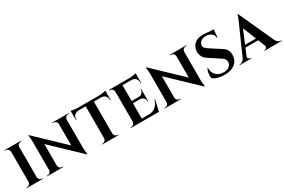

<svg xmlns="http://www.w3.org/2000/svg" viewBox="106 -1882 4522 3058"><g transform="rotate(-30 2367.5 -353.0)"><path d="M345.2 -9.8 345.7 0H42V-9.8H54.7Q81.1 -9.8 99.6 -28.3Q118.2 -46.9 118.7 -72.8V-627.4Q117.7 -653.3 99.1 -671.6Q80.6 -689.9 54.7 -689.9H42V-700.2H345.7L345.2 -689.9H332.5Q306.6 -689.9 287.8 -671.9Q269 -653.8 268.6 -627.9V-72.8Q269 -46.9 287.6 -28.3Q306.2 -9.8 332.5 -9.8Z M918.5 -700.2H1221.7L1221.2 -689.9H1203.1Q1177.7 -689.9 1159.9 -672.6Q1142.1 -655.3 1141.1 -630.4V-113.8Q1141.1 -80.6 1144 -48.6Q1147 -16.6 1149.9 -1L1152.8 14.2H1143.6L638.2 -467.3V-70.3Q639.2 -44.9 657 -27.3Q674.8 -9.8 700.2 -9.8H718.8V0H415.5V-9.8H434.1Q459.5 -9.8 477.5 -27.3Q495.6 -44.9 496.1 -70.3V-589.8Q496.1 -623 493.2 -654.3Q490.2 -685.5 487.3 -700.2L484.4 -714.8H494.1L998.5 -233.9V-629.4Q998 -654.8 980.2 -672.4Q962.4 -689.9 937 -689.9H918.5Z M1382.8 -701.2H1785.2Q1815.9 -701.7 1852.5 -707.3Q1889.2 -712.9 1903.8 -719.2V-544.9H1893.6V-556.6Q1893.6 -602.5 1866.5 -630.1Q1839.4 -657.7 1793.5 -658.7H1659.2V-72.3Q1660.2 -46.4 1678.7 -28.1Q1697.3 -9.8 1723.1 -9.8H1735.8L1736.3 0H1432.1V-9.8H1444.8Q1470.7 -9.8 1489.3 -27.6Q1507.8 -45.4 1508.8 -71.3V-658.7H1374.5Q1328.6 -657.7 1301.5 -630.1Q1274.4 -602.5 1274.4 -556.6V-544.9H1264.6V-719.2Q1279.3 -712.9 1315.7 -707.3Q1352.1 -701.7 1382.8 -701.2Z M2511.7 -204.1H2522L2475.6 0H1958V-9.8H1970.7Q1997.1 -9.8 2015.6 -28.3Q2034.2 -46.9 2034.7 -72.8V-630.4Q2032.7 -655.3 2014.4 -672.6Q1996.1 -689.9 1970.7 -689.9H1958V-700.2H2341.3Q2372.6 -700.7 2409.4 -706.3Q2446.3 -711.9 2460.9 -718.3V-543.5H2450.7V-555.2Q2450.7 -600.1 2424.3 -627.7Q2397.9 -655.3 2353 -657.2H2184.6V-366.2H2317.4Q2354.5 -366.7 2378.2 -391.1Q2401.9 -415.5 2401.9 -452.1V-460.4L2411.6 -460.9V-229.5L2401.9 -230V-238.3Q2401.9 -274.4 2378.2 -298.8Q2354.5 -323.2 2318.4 -324.2H2184.6V-43H2315.9Q2389.2 -43 2438.5 -85.2Q2487.8 -127.4 2511.7 -204.1Z M3079.6 -700.2H3382.8L3382.3 -689.9H3364.3Q3338.9 -689.9 3321 -672.6Q3303.2 -655.3 3302.2 -630.4V-113.8Q3302.2 -80.6 3305.2 -48.6Q3308.1 -16.6 3311 -1L3314 14.2H3304.7L2799.3 -467.3V-70.3Q2800.3 -44.9 2818.1 -27.3Q2835.9 -9.8 2861.3 -9.8H2879.9V0H2576.7V-9.8H2595.2Q2620.6 -9.8 2638.7 -27.3Q2656.7 -44.9 2657.2 -70.3V-589.8Q2657.2 -623 2654.3 -654.3Q2651.4 -685.5 2648.4 -700.2L2645.5 -714.8H2655.3L3159.7 -233.9V-629.4Q3159.2 -654.8 3141.4 -672.4Q3123.5 -689.9 3098.1 -689.9H3079.6Z M3662.6 -482.9 3853.5 -358.9Q3949.7 -303.2 3943.4 -192.9Q3939 -95.2 3869.1 -40.5Q3799.3 14.2 3679.2 14.2Q3611.3 14.2 3553.7 -2.4Q3496.1 -19 3468.8 -46.9Q3457 -79.1 3464.6 -131.1Q3472.2 -183.1 3492.7 -216.3H3501.5Q3495.6 -136.2 3548.6 -81.5Q3601.6 -26.9 3689.9 -28.3Q3753.9 -29.3 3791 -61Q3828.1 -92.8 3828.1 -140.6Q3828.1 -171.4 3809.1 -196Q3790 -220.7 3748 -243.7L3573.7 -359.4Q3521.5 -388.7 3497.1 -436Q3472.7 -483.4 3478 -539.1Q3484.4 -618.2 3540 -666Q3595.7 -713.9 3688.5 -713.9Q3744.1 -713.9 3824.7 -703.6H3887.7L3874.5 -556.6H3864.7Q3864.7 -608.4 3826.2 -640.1Q3787.6 -671.9 3724.1 -671.9Q3666.5 -671.9 3630.9 -644.5Q3595.2 -617.2 3593.3 -575.7Q3591.3 -547.9 3609.6 -525.6Q3627.9 -503.4 3662.6 -482.9Z M4343.8 -720.2 4641.1 -67.9Q4656.2 -39.1 4679.4 -24.4Q4702.6 -9.8 4726.6 -9.8H4734.9V0H4416V-9.8H4424.8Q4446.8 -9.8 4460.7 -27.3Q4474.6 -44.9 4463.9 -72.8L4414.6 -196.3H4179.7L4128.4 -72.8Q4116.7 -44.9 4130.9 -27.3Q4145 -9.8 4167 -9.8H4175.8V0H3961.4V-9.8H3970.2Q3993.2 -9.8 4016.1 -24.2Q4039.1 -38.6 4054.2 -66.4L4285.6 -588.9Q4297.9 -613.8 4315.7 -657.7Q4333.5 -701.7 4335 -720.2ZM4197.3 -238.3H4397.5L4299.8 -483.9Z"/></g></svg>

Font: Cinzel Decorative Bold
Style: Regular
Weight: 700
Designer: Natanael Gama
Version: Version 1.001;PS 001.001;hotconv 1.0.56;makeotf.lib2.0.21325